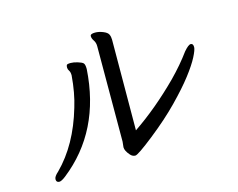

<svg xmlns="http://www.w3.org/2000/svg" viewBox="-95 -793 1189 958"><g transform="rotate(-15 500.0 -314.5)"><path d="M101 22Q85 22 85 5Q85 -9 108 -29Q216 -137 268 -315Q290 -386 297 -475Q297 -492 291 -500.5Q285 -509 285 -518Q285 -525 287 -530.5Q289 -536 308 -536Q323 -536 343 -530Q363 -524 370.5 -517.5Q378 -511 378 -486Q358 -171 134 5Q112 22 101 22ZM501 -6Q486 -6 475 -19Q454 -43 454 -61L457 -90L458 -583Q458 -601 449 -614Q440 -627 440 -639Q440 -651 465 -651Q484 -651 505.5 -642.5Q527 -634 532.5 -622Q538 -610 538 -595L536 -127Q656 -208 774 -326Q832 -385 875 -444Q899 -472 911 -472Q924 -472 924 -453Q924 -439 906 -404Q888 -369 850 -319.5Q812 -270 749.5 -206Q687 -142 601 -74Q515 -6 501 -6Z"/></g></svg>

Font: ToneOZ-Pinyin-WenKai-Medium
Style: Medium
Weight: 700
Designer: Fontworks Inc.
Foundry: ToneOZ
Version: Version 0.240331